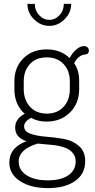

<svg xmlns="http://www.w3.org/2000/svg" viewBox="-20 -732 488 987"><path d="M219 -107Q174 -107 140 -126Q104 -108 104 -82Q104 -56 136.5 -44.5Q169 -33 215 -29.5Q261 -26 307 -18Q353 -10 385.5 18Q418 46 418 96Q418 162 366 198.5Q314 235 226 235Q138 235 83 199Q28 163 28 104Q28 26 116 -6Q58 -25 58 -76Q58 -122 107 -147Q54 -194 54 -273V-314Q54 -386 100 -432Q146 -478 220 -478Q293 -478 338 -433Q352 -461 372.5 -478Q393 -495 411 -495Q424 -495 430.5 -488Q437 -481 437 -472Q437 -454 419 -452Q384 -450 361 -407Q387 -372 387 -314V-273Q387 -201 340 -154Q293 -107 219 -107ZM339 -273V-314Q339 -368 307 -402.5Q275 -437 220 -437Q165 -437 133.5 -402.5Q102 -368 102 -314V-274Q102 -219 134 -183.5Q166 -148 221 -148Q275 -148 307 -183Q339 -218 339 -273ZM369 98Q369 76 358.5 60.5Q348 45 333 36Q318 27 294.5 21Q271 15 253.5 13.5Q236 12 210 9.5Q184 7 174 6Q76 35 76 99Q76 142 116 168.5Q156 195 226 195Q294 195 331.5 169Q369 143 369 98ZM308 -712H346Q346 -667 312 -633Q278 -599 234 -599Q189 -599 155 -632.5Q121 -666 121 -712H159Q159 -678 181 -654Q203 -630 234 -630Q264 -630 286 -654Q308 -678 308 -712Z"/></svg>

Font: Dosis
Style: Light
Weight: 300
Designer: Edgar Tolentino, Pablo Impallari, Igino Marini
Foundry: Edgar Tolentino, Pablo Impallari, Igino Marini
Version: Version 1.007